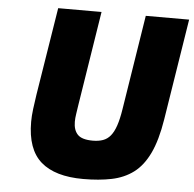

<svg xmlns="http://www.w3.org/2000/svg" viewBox="-53 -796 865 856"><g transform="rotate(5 379.5 -368.5)"><path d="M350 6Q224 6 160.5 -49.5Q97 -105 97 -228Q97 -254 101 -285.5Q105 -317 110 -350L173 -743H367L300 -320Q297 -299 294 -280Q291 -261 291 -245Q291 -208 310 -188Q329 -168 378 -168Q404 -168 423.5 -175Q443 -182 457 -199Q471 -216 481 -245.5Q491 -275 498 -320L565 -743H759L687 -290Q672 -196 644 -137.5Q616 -79 574.5 -48Q533 -17 477 -5.5Q421 6 350 6Z"/></g></svg>

Font: Exo Thin Black
Style: Italic
Weight: 900
Italic angle: -9°
Version: Version 2.000